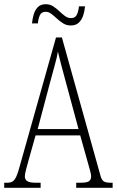

<svg xmlns="http://www.w3.org/2000/svg" viewBox="-21 -892 555 912"><path d="M-1 0V-24H13Q30 -24 39.5 -30.5Q49 -37 57 -54.5Q65 -72 74 -107L245 -714H273L455 -62Q461 -38 471 -31Q481 -24 506 -24H514V0H341V-24H361Q392 -24 402 -31.5Q412 -39 412 -55Q412 -63 407 -81Q402 -99 397 -117L360 -249H148L115 -132Q110 -113 103.5 -89.5Q97 -66 97 -54Q97 -40 108 -32Q119 -24 150 -24H172V0ZM158 -279H352L295 -490Q280 -545 270 -583Q260 -621 254 -647Q250 -621 239.5 -584Q229 -547 218 -505ZM315 -771Q295 -771 279 -781Q263 -791 249 -804Q235 -817 222.5 -826.5Q210 -836 196 -836Q176 -836 168.5 -820Q161 -804 159 -781H131Q133 -802 139 -823Q145 -844 158.5 -858Q172 -872 197 -872Q216 -872 231.5 -862Q247 -852 260.5 -839Q274 -826 287.5 -816Q301 -806 316 -806Q337 -806 344.5 -823Q352 -840 354 -862H383Q381 -840 374.5 -819.5Q368 -799 354 -785Q340 -771 315 -771Z"/></svg>

Font: Noto Serif Bengali ExtraCondensed ExtraLight
Style: Regular
Weight: 200
Width: 2
Designer: Juan Bruce, Universal Thirst, Indian Type Foundry and the Monotype Design Team.
Foundry: Monotype Imaging Inc.
Version: Version 2.003; ttfautohint (v1.8.4.7-5d5b)